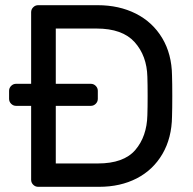

<svg xmlns="http://www.w3.org/2000/svg" viewBox="-20 -720 742 740"><path d="M362 0H127Q116 0 108 -8Q100 -16 100 -27V-312H42Q31 -312 23 -320Q15 -328 15 -339V-370Q15 -381 23 -389Q31 -397 42 -397H100V-673Q100 -684 108 -692Q116 -700 127 -700H356Q439 -700 503.5 -667.5Q568 -635 605 -573.5Q642 -512 643 -429Q644 -399 644 -350Q644 -301 643 -271Q642 -188 606 -126.5Q570 -65 507 -32.5Q444 0 362 0ZM195 -610V-397H330Q341 -397 349 -389Q357 -381 357 -370V-339Q357 -328 349 -320Q341 -312 330 -312H195V-90H357Q457 -90 501.5 -142Q546 -194 548 -276Q549 -306 549 -350Q549 -394 548 -424Q546 -505 499 -557.5Q452 -610 352 -610Z"/></svg>

Font: Hezaedrus
Style: Regular
Weight: 400
Designer: Hubert & Fischer
Foundry: Hubert & Fischer
Version: Version 1.10;September 3, 2019;FontCreator 11.5.0.2425 64-bi